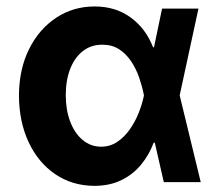

<svg xmlns="http://www.w3.org/2000/svg" viewBox="-20 -573 692 604"><path d="M275.6 11.7Q206.9 11 153.7 -25.1Q100.5 -61.3 70.3 -125.3Q40.1 -189.4 39.6 -272.5Q40.1 -355.9 71.6 -418.8Q103 -481.8 156.9 -517.3Q210.7 -552.7 277.5 -552.7Q343.9 -552.7 391.4 -517.8Q438.9 -482.8 461.5 -424.4H507.6L544.9 -274.4L611.5 0H495.3L432.6 -274.4Q427.2 -301.5 417.7 -329.2Q408.1 -356.8 392.6 -380.1Q377.1 -403.3 354.9 -417.9Q332.6 -432.4 302.1 -432.4Q266.2 -432.4 240.4 -412.1Q214.6 -391.7 200.7 -356Q186.9 -320.3 186.9 -273.8Q186.9 -227.1 200.9 -190.3Q214.9 -153.6 240 -132.7Q265 -111.7 297.9 -111.5Q326.3 -111.5 348.8 -126.6Q371.3 -141.7 388.2 -165.8Q405.2 -189.9 416.3 -217.9Q427.3 -245.8 432.6 -271.5L489.8 -545.9H604.3L544.9 -271.5L507.6 -124.2H463.5Q449 -85.5 423.6 -54.8Q398.2 -24 361.6 -6.2Q325 11.7 275.6 11.7Z"/></svg>

Font: GitLab Sans
Style: Regular
Weight: 400
Designer: Rasmus Andersson
Foundry: Modifications by GitLab B.V., manufactured by rsms
Version: Version 4.000;git-c8fb6b7